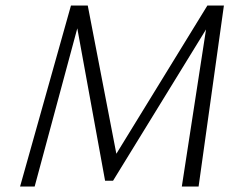

<svg xmlns="http://www.w3.org/2000/svg" viewBox="-20 -678 878 698"><path d="M734 -658H794L702 0H641L729 -571L391 -21H362L261 -575L106 0H53L238 -658H299L403 -119Z"/></svg>

Font: EauTestText Semilight
Style: Italic
Weight: 300
Italic angle: -12°
Designer: Christian Thalmann (Catharsis Fonts)
Version: Version 0.001;PS 000.001;hotconv 1.0.88;makeotf.lib2.5.64775